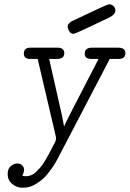

<svg xmlns="http://www.w3.org/2000/svg" viewBox="-20 -655 609 902"><path d="M298 -530Q298 -547 325 -559Q484 -635 492 -635Q504 -635 513 -626.5Q522 -618 522 -606Q522 -587 492 -572Q334 -496 326 -496Q312 -496 305 -508.5Q298 -521 298 -530ZM16 163Q16 137 31 125Q46 113 61 113Q75 113 84 121.5Q93 130 93 144Q93 154 85 170Q92 173 101 173Q114 173 126.5 168Q139 163 151 151Q163 139 171.5 129.5Q180 120 191.5 100Q203 80 208.5 70.5Q214 61 225.5 38Q237 15 240 10Q245 -1 242 -15L157 -378H123Q92 -378 92 -403Q92 -431 123 -431H250Q282 -431 282 -405Q282 -378 246 -378H211L272 -108L281 -61Q288 -80 443 -378H410Q378 -378 378 -403Q378 -431 412 -431H536Q569 -431 569 -405Q569 -378 536 -378H495L483 -354L271 52L264 65Q258 78 253.5 86Q249 94 240 110Q231 126 222.5 137Q214 148 202.5 163Q191 178 178.5 188Q166 198 151.5 207.5Q137 217 121 222Q105 227 88 227Q58 227 37 209Q16 191 16 163Z"/></svg>

Font: CMU Typewriter Text
Style: LightOblique
Weight: 200
Italic angle: -9.46001°
Version: Version 0.7.0